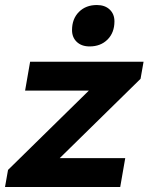

<svg xmlns="http://www.w3.org/2000/svg" viewBox="-46 -745 592 765"><path d="M-14 -68 308 -384H54L74 -499H526L514 -431L192 -115H453L433 0H-26ZM241 -625Q241 -670 268.5 -697.5Q296 -725 340 -725Q372 -725 391 -707Q410 -689 410 -660Q410 -615 382.5 -587.5Q355 -560 311 -560Q279 -560 260 -578Q241 -596 241 -625Z"/></svg>

Font: Bai Jamjuree
Style: Bold Italic
Weight: 700
Italic angle: -10°
Designer: Katatrad Aksorn Co.,Ltd.
Foundry: Cadson Demak Co.,Ltd.
Version: Version 1.000; ttfautohint (v1.6)